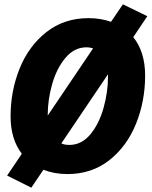

<svg xmlns="http://www.w3.org/2000/svg" viewBox="-20 -794 702 889"><path d="M181 -8 125 75 13 19 81 -82Q29 -150 29 -255Q29 -373 71 -477Q113 -581 195 -645.5Q277 -710 390 -710Q446 -710 494 -693L549 -774L662 -719L597 -622Q624 -589 638 -544Q652 -499 652 -444Q652 -326 610 -221.5Q568 -117 486.5 -52.5Q405 12 292 12Q232 12 181 -8ZM411 -570Q396 -575 381 -575Q324 -575 283 -526Q242 -477 221.5 -404.5Q201 -332 201 -262V-259ZM301 -123Q358 -123 398.5 -172Q439 -221 459.5 -294.5Q480 -368 480 -437V-450L264 -130Q279 -123 301 -123Z"/></svg>

Font: Azeret Mono
Style: Bold Italic
Weight: 700
Italic angle: -12°
Designer: Martin Vácha
Foundry: Displaay
Version: Version 1.000; Glyphs 3.0.3, build 3074